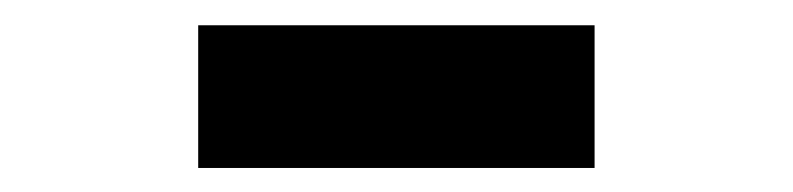

<svg xmlns="http://www.w3.org/2000/svg" viewBox="-20 -408 640 155"><path d="M140 -272.4V-387.6H460V-272.4Z"/></svg>

Font: Atlassian Mono
Style: Regular
Weight: 400
Monospace: yes
Designer: Philipp Nurullin, Konstantin Bulenkov
Foundry: Modifications by Atlassian Pty Ltd, manufactured by JetBrains
Version: Version 2.304